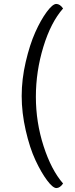

<svg xmlns="http://www.w3.org/2000/svg" viewBox="-20 -751 383 974"><path d="M300 -708Q238 -638 200 -513.5Q162 -389 162 -260Q162 -131 201 -10Q240 111 300 180Q284 203 266 203Q248 203 218.5 163.5Q189 124 160 62Q131 0 110.5 -89.5Q90 -179 90 -264Q90 -349 110.5 -437Q131 -525 159 -587.5Q187 -650 217 -690.5Q247 -731 265.5 -731Q284 -731 300 -708Z"/></svg>

Font: Overlock Mod
Style: Regular
Weight: 400
Designer: Dario Muhafara
Foundry: Dario Manuel Muhafara
Version: Version 1.001